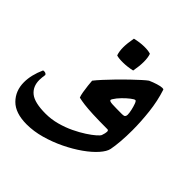

<svg xmlns="http://www.w3.org/2000/svg" viewBox="-276 -745 1283 1283"><g transform="rotate(45 365.0 -104.0)"><path d="M604 -165Q604 -181 598.5 -206Q593 -231 585.5 -251Q578 -271 571 -271Q563 -271 541.5 -254.5Q520 -238 496 -213.5Q472 -189 458 -166Q453 -158 453 -154Q453 -144 483.5 -142.5Q514 -141 575 -141Q593 -141 598.5 -147.5Q604 -154 604 -165ZM685 77Q679 106 646 143.5Q613 181 560 218.5Q507 256 442 287.5Q377 319 307.5 338.5Q238 358 172 358Q65 358 12.5 305Q-40 252 -40 171Q-40 103 -5 25Q-2 24 4 24Q11 24 17 26.5Q23 29 27 36Q25 49 23.5 62.5Q22 76 22 88Q22 150 64.5 184Q107 218 211 218Q264 218 316 204Q368 190 414 168Q460 146 496 122.5Q532 99 553.5 80Q575 61 578 52Q587 26 587 13Q587 -1 577 -1Q491 -1 438.5 -3.5Q386 -6 354 -10Q322 -14 297 -20Q291 -34 286.5 -60.5Q282 -87 279 -114.5Q276 -142 275 -158Q292 -180 320.5 -211Q349 -242 382 -276Q415 -310 447.5 -341Q480 -372 505.5 -395Q531 -418 544 -427Q571 -439 598.5 -447.5Q626 -456 641 -456Q653 -456 654 -451Q680 -372 690 -283Q700 -194 700 -114Q700 -57 696 -7.5Q692 42 685 77ZM274 -396Q264 -425 264 -462Q264 -499 274 -554Q320 -565 359.5 -565.5Q399 -566 421 -558Q440 -504 421 -400Q378 -390 336 -389.5Q294 -389 274 -396Z"/></g></svg>

Font: Ruwudu
Style: Bold
Weight: 700
Designer: Becca Hirsbrunner Spalinger
Foundry: SIL International
Version: Version 3.000